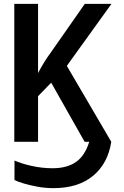

<svg xmlns="http://www.w3.org/2000/svg" viewBox="-20 -734 640 994"><path d="M54 0V-714H177V-356Q193 -386 209 -412Q225 -438 245 -465L419 -714H557L326 -393L556 0Q539 112 462 176Q385 240 257 240Q214 240 173.5 232.5Q133 225 101.5 215.5Q70 206 55 198V97Q90 113 144 125Q198 137 252 137Q327 137 373.5 104.5Q420 72 442 0H418L245 -306L177 -236V0Z"/></svg>

Font: Noto Sans Mono SemiBold
Style: Regular
Weight: 600
Designer: Monotype Design Team
Foundry: Monotype Imaging Inc.
Version: Version 2.014; ttfautohint (v1.8.4.7-5d5b)